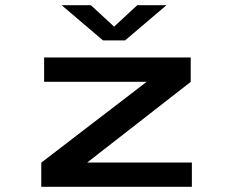

<svg xmlns="http://www.w3.org/2000/svg" viewBox="-20 -722 915 742"><path d="M139.5 0V-93.5L547 -406H150.5V-500H717V-405.5L317 -94H721.5V0ZM218 -702H331L421 -619L510.5 -702H623.5L463.5 -566H378Z"/></svg>

Font: Trispace SemiExpanded Medium
Style: Regular
Weight: 500
Width: 6
Designer: Tyler Finck
Foundry: Etcetera Type Company
Version: Version 1.210; ttfautohint (v1.8.3)